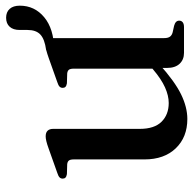

<svg xmlns="http://www.w3.org/2000/svg" viewBox="-22 -630 663 660"><g transform="rotate(-90 310.0 -300.5)"><path d="M620 -564.5Q620 -513.5 580.2 -480.5Q540.5 -447.5 470.5 -446.5Q465 -446.5 459.5 -449Q454 -451.5 452.5 -458Q451.5 -463.5 454.8 -467.2Q458 -471 468 -474Q505 -479 520.8 -493.8Q536.5 -508.5 536.5 -538V-565Q536.5 -587 547.5 -599.2Q558.5 -611.5 578.5 -611.5Q598 -611.5 609 -599.2Q620 -587 620 -564.5ZM406 -58V-90.5L403.5 -93.5V-379Q403.5 -390.5 399.8 -395.5Q396 -400.5 387 -401.5L353 -402.5Q344.5 -404 341 -407.5Q337.5 -411 337.5 -417Q337.5 -423.5 341.8 -427.8Q346 -432 357 -435.5L440 -465Q455.5 -470.5 465.5 -473Q475.5 -475.5 483.5 -475.5Q496 -475.5 502.2 -468.8Q508.5 -462 508.5 -450V-68.5Q508.5 -55 513.5 -48.2Q518.5 -41.5 528.5 -39L551 -34Q560 -31.5 564.2 -27.2Q568.5 -23 568.5 -16.5Q568.5 -9 563 -4.5Q557.5 0 546 0H457.5Q434.5 0 420.2 -15.2Q406 -30.5 406 -58ZM91.5 -136V-379Q91.5 -390.5 87.8 -395.5Q84 -400.5 75 -401.5L41 -402.5Q32.5 -404 29 -407.5Q25.5 -411 25.5 -417Q25.5 -423.5 29.8 -427.8Q34 -432 45 -435.5L128 -465Q144.5 -471 154.2 -473.2Q164 -475.5 170.5 -475.5Q184 -475.5 190.2 -468.8Q196.5 -462 196.5 -450V-152Q196.5 -102 221 -77.2Q245.5 -52.5 285.5 -52.5Q310.5 -52.5 339 -65.2Q367.5 -78 400.5 -106L422 -124L441 -104.5L419.5 -85.5Q360 -32 315.5 -10.2Q271 11.5 230.5 11.5Q168 11.5 129.8 -28.2Q91.5 -68 91.5 -136Z"/></g></svg>

Font: Fraunces Wonky
Style: Regular
Weight: 400
Version: Version 1.000;[b76b70a41]